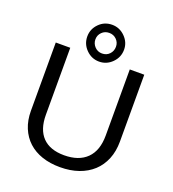

<svg xmlns="http://www.w3.org/2000/svg" viewBox="-160 -1027 1043 1158"><g transform="rotate(20 361.0 -447.5)"><path d="M357 10Q293 10 241.5 -7.5Q190 -25 153.5 -58.5Q117 -92 97 -140.5Q77 -189 77 -250V-688H170V-258Q170 -164 217.5 -115Q265 -66 356 -66Q450 -66 501 -116.5Q552 -167 552 -264V-688H645V-259Q645 -196 624.5 -146Q604 -96 566.5 -61.5Q529 -27 476 -8.5Q423 10 357 10ZM479 -788Q479 -739 444 -704Q409 -669 361 -669Q313 -669 278 -704Q243 -739 243 -788Q243 -836 278 -871Q312 -905 361 -905Q409 -905 444 -870Q479 -835 479 -788ZM427 -788Q427 -815 408 -834Q389 -853 361 -853Q333 -853 314 -834Q295 -815 295 -788Q295 -761 314 -741Q333 -721 361 -721Q390 -721 408.5 -740.5Q427 -760 427 -788Z"/></g></svg>

Font: Libra Sans
Style: Regular
Weight: 400
Foundry: Context Ltd
Version: Version 1.000; ttfautohint (v1.3)